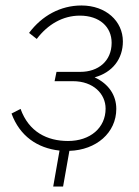

<svg xmlns="http://www.w3.org/2000/svg" viewBox="-20 -544 507 700"><path d="M174 136H210L233 6C331 3 404 -60 404 -147C404 -196 377 -238 325 -262C390 -280 428 -329 428 -393C428 -467 366 -524 277 -524C201 -524 133 -487 86 -424L114 -402C154 -455 209 -487 271 -487C343 -487 387 -446 387 -388C387 -321 338 -282 273 -282H186L179 -248H246C320 -248 365 -202 365 -148C365 -78 309 -30 228 -30C152 -30 85 -63 55 -147L22 -130C52 -48 116 -4 197 5Z"/></svg>

Font: Fixel Text 20240404 ExtraLight
Style: Italic
Weight: 200
Width: 4
Italic angle: -10°
Designer: AlfaBravo + MacPaw
Foundry: Kyrylo Tkachov, Marchela Mozhyna, Serhii Makarenko, Maria Weinstein, Zakhar Kryvoshyya
Version: Version 1.211;Glyphs 3.2 (3225)